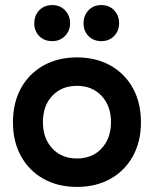

<svg xmlns="http://www.w3.org/2000/svg" viewBox="-20 -725 607 756"><path d="M283 11Q208 11 151 -21Q94 -53 62.5 -110.5Q31 -168 31 -243Q31 -320 62.5 -377.5Q94 -435 151 -467Q208 -499 283 -499Q358 -499 415 -467Q472 -435 503.5 -377.5Q535 -320 535 -243Q535 -168 503.5 -110.5Q472 -53 415 -21Q358 11 283 11ZM283 -101Q343 -101 380 -140.5Q417 -180 417 -244Q417 -308 380 -347.5Q343 -387 283 -387Q223 -387 186 -348Q149 -309 149 -244Q149 -180 186 -140.5Q223 -101 283 -101ZM115 -633Q115 -664 134.5 -684.5Q154 -705 186 -705Q216 -705 236 -684.5Q256 -664 256 -633Q256 -604 236 -583.5Q216 -563 186 -563Q154 -563 134.5 -583Q115 -603 115 -633ZM309 -633Q309 -664 328.5 -684.5Q348 -705 379 -705Q410 -705 429.5 -684.5Q449 -664 449 -633Q449 -604 429.5 -583.5Q410 -563 379 -563Q348 -563 328.5 -583Q309 -603 309 -633Z"/></svg>

Font: Gabarito Medium
Style: Regular
Weight: 500
Designer: Leandro Assis / Alvaro Franca / Felipe Casaprima
Foundry: Naipe Foundry
Version: Version 1.000